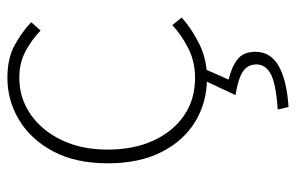

<svg xmlns="http://www.w3.org/2000/svg" viewBox="-164 -416 819 532"><g transform="rotate(-90 246.0 -150.5)"><path d="M295 13Q228 13 174.5 -19.5Q121 -52 90 -113.5Q59 -175 59 -262Q59 -351 92 -413Q125 -475 179 -507.5Q233 -540 296 -540Q350 -540 387 -519.5Q424 -499 450 -474L427 -448Q401 -473 369 -490Q337 -507 296 -507Q240 -507 195 -476Q150 -445 123.5 -390Q97 -335 97 -262Q97 -190 122 -135.5Q147 -81 191.5 -50.5Q236 -20 296 -20Q340 -20 377 -38.5Q414 -57 442 -83L463 -57Q430 -28 388 -7.5Q346 13 295 13ZM215 239 208 209Q281 204 307 189.5Q333 175 333 150Q333 125 312.5 112Q292 99 248 92L292 -2H324L291 73Q326 81 347 97.5Q368 114 368 147Q368 189 329 211.5Q290 234 215 239Z"/></g></svg>

Font: Noto Sans HK Thin
Style: Regular
Weight: 100
Designer: Ryoko NISHIZUKA 西塚涼子 (kana, bopomofo & ideographs); Paul D. Hunt (Latin, Greek & Cyrillic); Sandoll Communications 산돌커뮤니
Foundry: Adobe
Version: Version 2.004-H2;hotconv 1.0.118;makeotfexe 2.5.65603